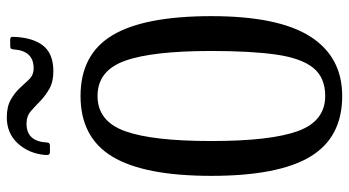

<svg xmlns="http://www.w3.org/2000/svg" viewBox="-251 -766 1027 565"><g transform="rotate(-90 262.5 -483.5)"><path d="M27.5 -375Q27.5 -572.5 84 -666.2Q140.5 -760 262.5 -760Q385 -760 441.2 -666.2Q497.5 -572.5 497.5 -375Q497.5 -178 437.5 -84Q377.5 10 262.5 10Q140.5 10 84 -84Q27.5 -178 27.5 -375ZM130 -375Q130 -201 159.2 -120.5Q188.5 -40 262.5 -40Q317 -40 345.5 -75.5Q374 -111 384.5 -185Q395 -259 395 -375Q395 -549 366 -629.5Q337 -710 262.5 -710Q188.5 -710 159.2 -629.5Q130 -549 130 -375ZM335.5 -840Q304 -840 283.2 -852Q262.5 -864 246.5 -879.5Q234 -892 218.8 -905.5Q203.5 -919 181 -919Q128 -919 125.5 -857Q125 -850 115.5 -850H99.5Q91 -850 89.8 -853.8Q88.5 -857.5 89 -865Q93.5 -912.5 123.2 -944.8Q153 -977 199.5 -977Q231 -977 251.8 -965.2Q272.5 -953.5 287 -937.5Q298 -925.5 311 -911.8Q324 -898 344 -898Q395.5 -898 399.5 -956Q400 -962 401.8 -964.5Q403.5 -967 410.5 -967H427Q434 -967 435.5 -964.5Q437 -962 436.5 -956Q434.5 -900.5 410.8 -870.2Q387 -840 335.5 -840Z"/></g></svg>

Font: Besley* Condensed
Style: Regular
Weight: 400
Width: 3
Designer: Owen Earl
Foundry: indestructible type*
Version: Version 3.000; ttfautohint (v1.8.3)